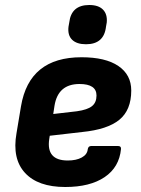

<svg xmlns="http://www.w3.org/2000/svg" viewBox="-20 -736 563 768"><path d="M241 12Q132 12 80 -44.5Q28 -101 46 -203L64 -311Q97 -507 306 -507Q402 -507 453.5 -472Q505 -437 505 -374Q505 -296 457.5 -257Q410 -218 309 -208L179 -193L177 -180Q164 -94 251 -94Q285 -94 307 -106Q329 -118 331 -139Q333 -152 345 -152H452Q465 -152 464 -140Q457 -67 398.5 -27.5Q340 12 241 12ZM193 -280 288 -291Q330 -297 348 -311.5Q366 -326 366 -354Q366 -400 298 -400Q212 -400 198 -313ZM324 -559Q287 -559 268.5 -577Q250 -595 254 -629L257 -646Q265 -716 337 -716Q374 -716 392 -697.5Q410 -679 407 -646L404 -629Q396 -559 324 -559Z"/></svg>

Font: Sofia Sans ExtraBold
Style: Italic
Weight: 800
Italic angle: -9°
Designer: Botio Nikoltchev, Ani Petrova
Foundry: lettersoup
Version: Version 4.100; ttfautohint (v1.8.4.7-5d5b)